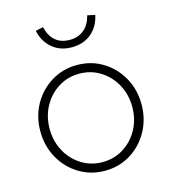

<svg xmlns="http://www.w3.org/2000/svg" viewBox="-108 -801 797 898"><g transform="rotate(-15 290.0 -352.0)"><path d="M290 10Q222 10 166 -24Q110 -58 77.5 -116.5Q45 -175 45 -246Q45 -318 77.5 -376Q110 -434 166 -468Q222 -502 290 -502Q359 -502 414.5 -468Q470 -434 502.5 -376Q535 -318 535 -246Q535 -175 502.5 -116.5Q470 -58 414.5 -24Q359 10 290 10ZM290 -32Q346 -32 391.5 -60.5Q437 -89 463.5 -137.5Q490 -186 490 -246Q490 -306 463.5 -354.5Q437 -403 391.5 -431.5Q346 -460 290 -460Q234 -460 188.5 -431.5Q143 -403 116.5 -354.5Q90 -306 90 -246Q90 -186 116.5 -137.5Q143 -89 188.5 -60.5Q234 -32 290 -32ZM290 -588Q234 -588 196 -620Q158 -652 146 -706L183 -714Q205 -624 290 -624Q331 -624 359 -647.5Q387 -671 397 -714L434 -706Q423 -652 385 -620Q347 -588 290 -588Z"/></g></svg>

Font: Red Hat Display VF
Style: Regular
Weight: 300
Designer: Pentagram, MCKL
Foundry: Pentagram, MCKL
Version: Version 1.023